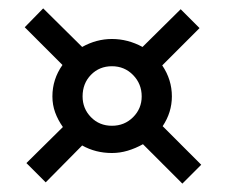

<svg xmlns="http://www.w3.org/2000/svg" viewBox="-20 -530 539 458"><path d="M89 -95 43 -141 130 -227Q118 -244 111.5 -262Q105 -280 105 -300Q105 -341 129 -375L39 -465L83 -510L176 -418Q210 -437 247 -437Q285 -437 320 -418L411 -508L456 -463L367 -374Q390 -340 390 -300Q390 -262 368 -229L460 -137L415 -92L321 -186Q303 -176 284.5 -170.5Q266 -165 247 -165Q208 -165 176 -183ZM247 -230Q277 -230 297.5 -250.5Q318 -271 318 -300Q318 -330 297.5 -351Q277 -372 247 -372Q217 -372 197 -351.5Q177 -331 177 -300Q177 -271 197 -250.5Q217 -230 247 -230Z"/></svg>

Font: Alumni Sans SemiBold
Style: Italic
Weight: 600
Italic angle: -8°
Version: Version 1.016